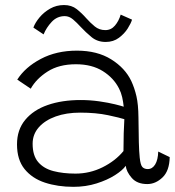

<svg xmlns="http://www.w3.org/2000/svg" viewBox="-20 -730 694 762"><path d="M271.5 11.5Q209 11.5 158.2 -5.2Q107.5 -22 77.5 -59Q47.5 -96 47.5 -157Q47.5 -215 80 -254.2Q112.5 -293.5 169.2 -313.2Q226 -333 300 -333Q337.5 -333 374 -327.8Q410.5 -322.5 436.8 -316Q463 -309.5 471 -306.5Q469 -326 464.8 -344.5Q460.5 -363 452.5 -378.5Q431.5 -420.5 388 -447.8Q344.5 -475 281.5 -475Q214 -475 169 -446.2Q124 -417.5 102 -378L48.5 -414Q80 -463.5 142 -496.2Q204 -529 285 -529Q366 -529 421.2 -494.5Q476.5 -460 501 -408.5Q514 -380.5 521.5 -348Q529 -315.5 529.5 -264Q530 -204.5 531 -166.2Q532 -128 534.5 -104.5Q537.5 -75 545.2 -67Q553 -59 566.5 -59Q584.5 -59 595.8 -77.2Q607 -95.5 608 -128.5L653.5 -106.5Q652.5 -52 625 -25.8Q597.5 0.5 564.5 0.5Q524 0.5 502.8 -24Q481.5 -48.5 479 -72Q467 -54.5 436.5 -35Q406 -15.5 363.2 -2Q320.5 11.5 271.5 11.5ZM279.5 -41Q336.5 -41 387.2 -66.2Q438 -91.5 470 -130.5Q470 -171 471 -200.8Q472 -230.5 473.5 -257Q457 -262.5 409 -272.8Q361 -283 298 -283Q243.5 -283 201 -267.8Q158.5 -252.5 134 -224.8Q109.5 -197 109.5 -159.5Q109.5 -112.5 131.5 -86.8Q153.5 -61 192 -51Q230.5 -41 279.5 -41ZM112.5 -620.5Q119.5 -640 136.8 -660.8Q154 -681.5 179 -695.8Q204 -710 234 -710Q264 -710 284.5 -693.8Q305 -677.5 322.5 -657.5Q338.5 -639.5 356.2 -625Q374 -610.5 398 -610.5Q421 -610.5 436.2 -628.5Q451.5 -646.5 459 -672L504 -652Q500 -638 487 -617.2Q474 -596.5 452 -580Q430 -563.5 399.5 -563.5Q366.5 -563.5 343.2 -582.8Q320 -602 300.5 -623Q285 -640 269.8 -653Q254.5 -666 237 -666Q206.5 -666 185.2 -643.2Q164 -620.5 153 -593.5Z"/></svg>

Font: Grandstander ExtraLight
Style: Regular
Weight: 200
Designer: Tyler Finck
Foundry: Etcetera Type Co
Version: Version 1.200; ttfautohint (v1.8.3)